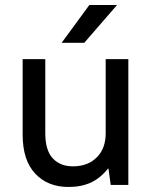

<svg xmlns="http://www.w3.org/2000/svg" viewBox="-20 -735 605 763"><path d="M252 8Q170 8 120 -45Q70 -98 70 -200V-500H160V-205Q160 -138 189.5 -106Q219 -74 270 -74Q329 -74 364.5 -109.5Q400 -145 400 -205V-500H490V0H420L411 -65H409Q379 -27 341 -9.5Q303 8 252 8ZM335 -715H445L315 -565H225Z"/></svg>

Font: PT Root UI Medium
Style: Regular
Weight: 500
Designer: Vitaly Kuzmin
Foundry: ParaType Ltd.
Version: Version 2.001G